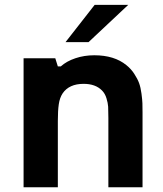

<svg xmlns="http://www.w3.org/2000/svg" viewBox="-20 -787 685 807"><path d="M255.4 -609.9 377.9 -766.6H519L352.1 -609.9ZM79.1 0V-542H212.4L223.1 -507.8H235.4Q259.8 -529.8 296.9 -542.2Q334 -554.7 376.5 -554.7Q460.4 -554.7 511.2 -513.2Q530.8 -497.6 544.4 -476.6Q558.1 -455.6 564.7 -437.5Q571.3 -419.4 574.7 -393.3Q578.1 -367.2 578.6 -352.8Q579.1 -338.4 579.1 -313.5V0H435.5V-291Q435.5 -322.8 434.6 -338.4Q433.6 -354 427.5 -374Q421.4 -394 408.7 -406.7Q381.3 -434.6 331.5 -434.6Q270.5 -434.6 243.2 -394.5Q231 -376 227.1 -348.9Q223.1 -321.8 223.1 -278.8V0Z"/></svg>

Font: Acari Sans Neue Black
Style: Regular
Weight: 900
Designer: Alfredo Marco Pradil
Foundry: Alfredo Marco Pradil
Version: Version 1.045;June 16, 2019;FontCreator 11.5.0.2425 64-bit; 